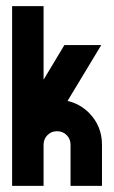

<svg xmlns="http://www.w3.org/2000/svg" viewBox="-20 -606 372 626"><path d="M122.1 -134.3V0H19.5V-585.9H122.1V-346.2L189.9 -459H310.1L200.2 -276.9Q239.7 -268.1 270 -238.3Q312.5 -195.3 312.5 -134.3V0H210V-134.3Q210 -152.8 197.3 -165.5Q184.6 -178.2 166 -178.2Q147.5 -178.2 134.8 -165.5Q122.1 -152.8 122.1 -134.3Z"/></svg>

Font: NAYAKA
Style: Regular
Weight: 400
Designer: R.S. Wihananto
Foundry: R.S. Wihananto
Version: Version 1.92